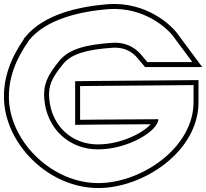

<svg xmlns="http://www.w3.org/2000/svg" viewBox="-86 -858 1040 968"><path d="M416.7 -255 317.8 -254V-424L414.4 -425L889.8 -429V-428V-343C889.8 -112 624.8 66 408.7 65C182.1 65 -25.4 -133 -40.4 -347C-47.4 -458 -7.4 -558 58.6 -652V-653C146.5 -763 319 -800 459.2 -812H460.4C644.4 -825 759.4 -710 782.8 -681L883.8 -545H657L628.3 -579C607.6 -604 562.8 -648 476.5 -642C351.2 -633 264.9 -613 214.3 -553C152.2 -477 131.5 -431 137.2 -359C149.9 -207 264.9 -104 408.7 -105C561.6 -105 712.2 -199 712.2 -257ZM416.9 -230 673.5 -231.7C633.5 -185.9 521 -130 408.6 -130C277.6 -129.1 173.8 -221.6 162.2 -361C157 -425.5 172.9 -462.8 233.5 -537C276.1 -587.4 353.5 -608.1 478.2 -617.1C554.1 -622.3 590.6 -585.3 609.1 -563L645.4 -520H933.5L802.5 -696.3C775.4 -730 654 -850.1 459.5 -837H458.2L457.1 -836.9C315.5 -824.8 134.9 -788.6 39.1 -668.6L33.6 -661.8V-659.8C-32.1 -564.1 -72.6 -461.1 -65.3 -345.3C-49.3 -117.4 168.5 90 408.6 90C634.3 91 914.8 -92.5 914.8 -343V-454.2L414.1 -450L292.8 -448.7V-228.7Z"/></svg>

Font: Nordica Plus
Style: NordicaClassicBkExtOl
Weight: 900
Version: Version 1.01